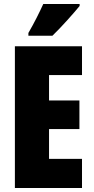

<svg xmlns="http://www.w3.org/2000/svg" viewBox="-20 -947 472 967"><path d="M198 -927Q183 -894 164.5 -857.5Q146 -821 123 -781V-767H244Q280 -802 320 -846.5Q360 -891 381 -917V-927ZM393 -147H227V-297H380V-441H227V-569H393V-714H55V0H393Z"/></svg>

Font: Noto Sans Display Condensed Black
Style: Regular
Weight: 900
Width: 3
Designer: Monotype Design team
Foundry: Monotype Imaging Inc.
Version: 1.000